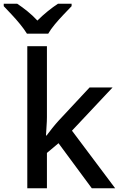

<svg xmlns="http://www.w3.org/2000/svg" viewBox="-63 -1007 642 1027"><path d="M188 -380Q188 -360 186 -332Q184 -304 183 -282H186Q197 -297 216.5 -321.5Q236 -346 251 -362L416 -539H539L322 -308L553 0H428L250 -241L188 -189V0H83V-760H188ZM81 -827Q67 -850 45 -877Q23 -904 -1 -929.5Q-25 -955 -43 -974V-987H29Q55 -970 83.5 -947Q112 -924 137 -897Q164 -924 192.5 -947Q221 -970 247 -987H320V-974Q302 -955 277.5 -929.5Q253 -904 230.5 -877Q208 -850 195 -827Z"/></svg>

Font: Noto Sans Medium
Style: Regular
Weight: 500
Designer: Monotype Design Team
Foundry: Monotype Imaging Inc.
Version: Version 2.007